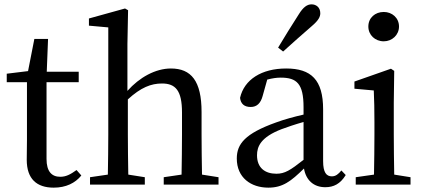

<svg xmlns="http://www.w3.org/2000/svg" viewBox="-20 -849 1946 883"><path d="M332 -67C303 -46 283 -36 257 -36C218 -36 194 -60 194 -118V-471H342V-519H195L201 -670H138L109 -522L11 -510V-471H104V-205C104 -164 103 -140 103 -114C103 -26 149 14 227 14C283 14 326 -7 354 -42Z M909 -46C908 -101 907 -177 907 -230V-334C907 -477 859 -534 766 -534C695 -534 621 -493 566 -431V-646L569 -802L555 -810L389 -764V-731L478 -723V-230C478 -179 477 -102 476 -46L394 -34V0H646V-34L570 -46C569 -102 568 -179 568 -230V-392C628 -447 675 -465 725 -465C787 -465 817 -433 817 -332V-230C817 -177 816 -101 815 -46L733 -34V0H985V-34Z M1282 -612C1326 -652 1368 -689 1414 -729C1446 -756 1453 -773 1453 -788C1453 -816 1433 -829 1413 -829C1393 -829 1375 -817 1354 -783C1320 -730 1289 -680 1259 -630ZM1376 -114C1315 -66 1290 -50 1251 -50C1200 -50 1162 -76 1162 -135C1162 -175 1179 -218 1275 -255C1299 -264 1337 -277 1376 -288ZM1550 -65C1536 -48 1524 -38 1506 -38C1481 -38 1466 -56 1466 -108V-346C1466 -482 1411 -534 1296 -534C1183 -534 1103 -483 1084 -399C1087 -372 1103 -357 1133 -357C1161 -357 1179 -374 1188 -408L1209 -483C1232 -489 1252 -492 1271 -492C1345 -492 1376 -464 1376 -356V-322C1332 -312 1285 -299 1250 -286C1107 -235 1069 -187 1069 -120C1069 -32 1134 14 1214 14C1280 14 1318 -15 1378 -74C1387 -21 1422 12 1476 12C1514 12 1545 -3 1570 -44Z M1745 -659C1783 -659 1815 -688 1815 -727C1815 -767 1783 -794 1745 -794C1705 -794 1674 -767 1674 -727C1674 -688 1705 -659 1745 -659ZM1793 -46C1792 -102 1791 -179 1791 -230V-377L1793 -523L1778 -533L1610 -474V-441L1699 -433C1701 -385 1702 -349 1702 -288V-230C1702 -179 1701 -102 1700 -46L1616 -34V0H1868V-34Z"/></svg>

Font: Noto Serif CJK JP Medium
Style: Regular
Weight: 500
Designer: Ryoko NISHIZUKA 西塚涼子 (kana & ideographs); Frank Grießhammer (Latin, Greek & Cyrillic); Wenlong ZHANG 张文龙 (bopomofo); San
Foundry: Adobe Systems Incorporated
Version: Version 1.000;PS 1;hotconv 16.6.53;makeotf.lib2.5.65590